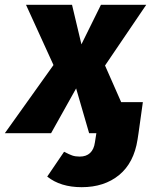

<svg xmlns="http://www.w3.org/2000/svg" viewBox="-72 -553 631 797"><path d="M431 -129H521L503 0L499 26Q484 123 422.5 173.5Q361 224 267 224Q179 224 124 180L194 77Q215 88 228 92.5Q241 97 259 97Q286 97 302 82Q318 67 322 38L328 0H298L244 -186L140 0H-52L150 -283L36 -533H227L266 -369L347 -533H535L364 -281Z"/></svg>

Font: Trujillo ExtraBold
Style: Italic
Weight: 800
Italic angle: -8°
Designer: Fira Sans original fonts by bBox Type GmbH, Carrois Corporate GbR, & Edenspiekermann AG / Changes by Cristiano Sobral
Foundry: Fira Sans original fonts by bBox Type GmbH, Carrois Corporate GbR, & Edenspiekermann AG / Changes by Cristiano Sobral
Version: Version 4.301;July 28, 2020;FontCreator 13.0.0.2655 64-bit